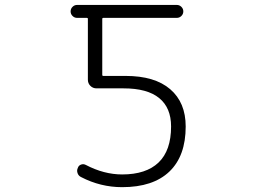

<svg xmlns="http://www.w3.org/2000/svg" viewBox="-20 -774 1040 782"><path d="M293.9 -753.9H700.2Q710.9 -753.9 718.8 -746.1Q726.6 -738.3 726.6 -727.5Q726.6 -716.8 718.8 -709Q710.9 -701.2 700.2 -701.2H400.4Q396.5 -701.2 396.5 -697.3V-468.8Q396.5 -464.8 400.4 -464.8H491.2Q610.4 -464.8 673.3 -410.6Q736.3 -356.4 736.3 -258.8Q736.3 -138.7 669.9 -75.2Q603.5 -11.7 477.5 -11.7Q389.6 -11.7 310.5 -52.7Q299.8 -57.6 295.9 -68.8Q292 -80.1 296.9 -89.8Q299.8 -99.6 309.6 -103.5Q319.3 -107.4 329.1 -102.5Q403.3 -63.5 477.5 -63.5Q575.2 -63.5 626 -112.3Q676.8 -161.1 676.8 -258.8Q676.8 -335 628.4 -374.5Q580.1 -414.1 483.4 -414.1H373Q358.4 -414.1 348.1 -424.3Q337.9 -434.6 337.9 -449.2V-697.3Q337.9 -701.2 334 -701.2H293.9Q283.2 -701.2 275.4 -709Q267.6 -716.8 267.6 -727.5Q267.6 -738.3 275.4 -746.1Q283.2 -753.9 293.9 -753.9Z"/></svg>

Font: Gen Jyuu Gothic L Monospace Light
Style: Regular
Weight: 300
Designer: [Source Han Sans]
Ryoko NISHIZUKA  (kana & ideographs); Paul D. Hunt (Latin, Greek & Cyrillic); Wenlong ZHANG  (bopomofo
Version: Version 1.002.20150607